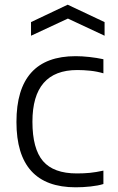

<svg xmlns="http://www.w3.org/2000/svg" viewBox="-20 -788 504 817"><path d="M302 9Q50 9 50 -269Q50 -549 302 -549Q329 -549 360.5 -545.5Q392 -542 420 -536V-476Q393 -484 364.5 -487Q336 -490 309 -490Q118 -490 118 -270Q118 -155 163 -102.5Q208 -50 307 -50Q337 -50 362.5 -52.5Q388 -55 420 -62V-5Q398 2 365.5 5.5Q333 9 302 9ZM112 -694 268 -768 425 -694V-636L269 -709L112 -636Z"/></svg>

Font: EncodeSans
Style: Light
Weight: 300
Designer: Pablo Impallari, Andres Torresi
Foundry: Pablo Impallari, Andres Torresi
Version: Version 1.000; ttfautohint (v1.4.1)